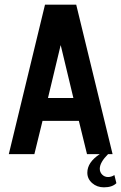

<svg xmlns="http://www.w3.org/2000/svg" viewBox="-20 -663 522 826"><path d="M240.7 -467.9 186.4 -241.4H295.7L241.4 -467.9ZM173.6 -642.9H307.9L464.3 0H445Q409.3 35.7 409.3 62.9Q409.3 77.9 419.6 88.2Q430 98.6 445 98.6Q452.1 98.6 458.9 96.4Q465.7 94.3 468.6 92.1L472.1 90L480.7 125Q462.9 142.9 427.1 142.9Q397.1 142.9 376.4 124.6Q355.7 106.4 355.7 80Q355.7 35 409.3 0H354.3L319.3 -142.9H162.9L127.9 0H17.9Z"/></svg>

Font: Aire Exterior
Style: Regular
Weight: 400
Width: 4
Designer: Jayvee Enaguas (HarvettFox96)
Version: 20190503.02